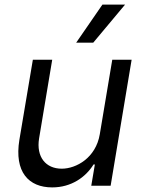

<svg xmlns="http://www.w3.org/2000/svg" viewBox="-20 -804 621 831"><path d="M411.9 -223C394.9 -120.7 309.7 -73.9 247.2 -73.9C177.6 -73.9 136.4 -125 149.1 -204.5L206 -545.5H122.2L63.9 -198.9C41.2 -59.7 103.7 7.1 206 7.1C288.4 7.1 350.9 -36.9 384.9 -92.3H390.6L375 0H458.8L549.7 -545.5H465.9ZM309.7 -619.3H383.5L521.3 -784.1H423.3Z"/></svg>

Font: Magic Ui Pro
Style: Italic
Weight: 400
Italic angle: -9.39999°
Designer: Stefan Endress, Andreas Faust
Version: Version 1.000;FEAKit 1.0